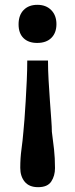

<svg xmlns="http://www.w3.org/2000/svg" viewBox="-20 -586 311 796"><path d="M93 -335H179Q179 -296 181.5 -252.5Q184 -209 187 -167Q190 -125 192.5 -91.5Q195 -58 195 -40Q200 -3 204 33Q208 69 208 111Q208 143 192.5 166.5Q177 190 138 190Q101 190 82.5 167.5Q64 145 64 110Q64 69 69 33Q74 -3 77 -40Q79 -58 81.5 -91.5Q84 -125 86.5 -167Q89 -209 91 -252.5Q93 -296 93 -335ZM214 -486Q214 -450 193 -429Q172 -408 134 -408Q98 -408 77.5 -428Q57 -448 57 -485Q57 -523 78 -544.5Q99 -566 135 -566Q171 -566 192.5 -544Q214 -522 214 -486Z"/></svg>

Font: Domine
Style: Bold
Weight: 700
Designer: Pablo Impallari, Rodrigo Fuenzalida, Brenda Gallo
Foundry: Pablo Impallari, Rodrigo Fuenzalida, Brenda Gallo
Version: Version 2.000